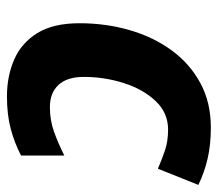

<svg xmlns="http://www.w3.org/2000/svg" viewBox="-66 -540 606 533"><g transform="rotate(-90 236.5 -273.0)"><path d="M149.9 9.8Q101.1 9.8 62.5 0.7Q23.9 -8.3 -9.8 -24.9L35.2 -137.2Q61 -126 86.4 -117.4Q111.8 -108.9 144 -108.9Q190.4 -108.9 223.1 -143.6Q255.9 -178.2 272.9 -231.9Q290 -285.6 290 -342.8Q290 -389.2 267.8 -413.1Q245.6 -437 206.1 -437Q169.4 -437 137.7 -425.5Q106 -414.1 71.8 -397V-517.1Q106.4 -535.2 145.8 -545.7Q185.1 -556.2 235.8 -556.2Q292.5 -556.2 338.6 -535.9Q384.8 -515.6 411.9 -471.4Q439 -427.2 439 -355Q439 -281.7 419.9 -215.8Q400.9 -149.9 363.8 -99.1Q326.7 -48.3 272.9 -19.3Q219.2 9.8 149.9 9.8Z"/></g></svg>

Font: Open Sans
Style: Bold Italic
Weight: 700
Italic angle: -12°
Designer: Monotype Design Team
Foundry: Monotype Imaging Inc.
Version: Version 3.003; ttfautohint (v1.8.4)